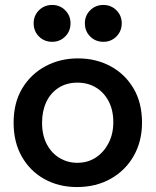

<svg xmlns="http://www.w3.org/2000/svg" viewBox="-20 -744 629 776"><path d="M291 12Q218 12 160 -20Q102 -52 68.5 -110.5Q35 -169 35 -248Q35 -329 70 -387Q105 -445 164 -476.5Q223 -508 295 -508Q368 -508 426.5 -476.5Q485 -445 519.5 -387Q554 -329 554 -248Q554 -173 520.5 -114Q487 -55 427.5 -21.5Q368 12 291 12ZM292 -86Q335 -86 367.5 -107.5Q400 -129 419 -166Q438 -203 438 -250Q438 -299 419 -335Q400 -371 367.5 -390.5Q335 -410 293 -410Q249 -410 216.5 -389Q184 -368 167 -331.5Q150 -295 150 -248Q150 -197 169.5 -160.5Q189 -124 221.5 -105Q254 -86 292 -86ZM191 -575Q159 -575 137.5 -596.5Q116 -618 116 -650Q116 -681 137.5 -702.5Q159 -724 191 -724Q222 -724 243.5 -702.5Q265 -681 265 -650Q265 -618 243.5 -596.5Q222 -575 191 -575ZM398 -575Q366 -575 344.5 -596.5Q323 -618 323 -650Q323 -681 344.5 -702.5Q366 -724 398 -724Q429 -724 450.5 -702.5Q472 -681 472 -650Q472 -618 450.5 -596.5Q429 -575 398 -575Z"/></svg>

Font: Rethink Sans SemiBold
Style: Regular
Weight: 600
Designer: The Rethink Sans project authors (Hans Thiessen). DM Sans designed by Colophon Foundry.
Foundry: Rethink Communications LLC
Version: Version 1.001